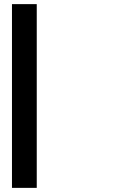

<svg xmlns="http://www.w3.org/2000/svg" viewBox="-20 -859 548 930"><path d="M38 51V48V41V13V-88V-394V-700V-801V-829V-836V-839H158V-836V-829V-801V-700V-394V-88V13V41V48V51Z"/></svg>

Font: FoundationLogo
Style: Medium
Weight: 500
Version: Version 0.3